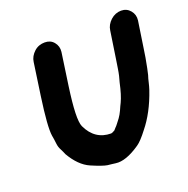

<svg xmlns="http://www.w3.org/2000/svg" viewBox="-107 -631 756 773"><g transform="rotate(-20 271.0 -244.5)"><path d="M158 -515C142 -515 126 -510 113 -498C100 -486 92 -472 90 -456L70 -317C58 -233 54 -178 58 -152C60 -141 62 -129 63 -118C64 -107 67 -97 72 -88C77 -79 80 -71 83 -64C105 -26 131 0 161 13C191 26 214 34 227 36C240 37 251 39 261 40C289 44 324 32 366 3C378 -5 394 -22 413 -47C443 -84 469 -132 489 -191C492 -201 495 -210 497 -220C499 -230 502 -240 505 -249L511 -276C517 -306 522 -333 525 -357L542 -470C544 -486 540 -500 530 -512C520 -524 507 -530 491 -530C475 -530 459 -524 446 -512C433 -500 425 -486 423 -470L406 -357C401 -326 398 -302 394 -286L387 -260C380 -227 372 -201 363 -182C359 -175 355 -165 350 -154C345 -143 339 -133 334 -126L321 -109C316 -102 312 -98 308 -94C304 -90 302 -87 301 -86C293 -81 287 -79 285 -79C239 -79 205 -102 184 -147C174 -169 176 -225 189 -317L209 -456C211 -472 207 -486 197 -498C187 -510 174 -515 158 -515Z"/></g></svg>

Font: AppleStorm
Style: XbdIta
Weight: 800
Foundry: Cannot Into Space Fonts
Version: Version 1.01